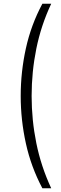

<svg xmlns="http://www.w3.org/2000/svg" viewBox="-20 -800 322 1020"><path d="M205 -780H252Q198 -665 173 -541.5Q148 -418 148 -290Q148 -163 173 -39.5Q198 84 252 200H205Q145 87 117.5 -38Q90 -163 90 -290Q90 -418 117.5 -543Q145 -668 205 -780Z"/></svg>

Font: Jost* Light
Style: Regular
Weight: 300
Version: Version 3.7